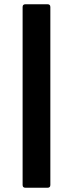

<svg xmlns="http://www.w3.org/2000/svg" viewBox="-20 -770 342 900"><path d="M99 110Q86 110 86 97V-737Q86 -750 99 -750H203Q216 -750 216 -737V97Q216 110 203 110Z"/></svg>

Font: LINE Seed Sans
Style: Bold
Weight: 700
Designer: LINE VX Design & Dalton Maag Ltd & Sandoll Inc
Foundry: Dalton Maag Ltd
Version: Version 1.003